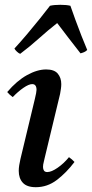

<svg xmlns="http://www.w3.org/2000/svg" viewBox="-20 -767 383 799"><path d="M267 -113Q280 -104 290 -93Q256 -48 216.5 -18Q177 12 129 12Q92 12 75 -6.5Q58 -25 58 -56Q58 -67 60 -79.5Q62 -92 65 -105L125 -355Q132 -384 132 -393Q132 -417 114 -417Q100 -417 77.5 -401.5Q55 -386 33 -363Q26 -368 20.5 -373Q15 -378 10 -384Q50 -431 92.5 -454.5Q135 -478 172 -478Q206 -478 220.5 -460.5Q235 -443 235 -417Q235 -408 233.5 -397.5Q232 -387 230 -376L166 -110Q165 -103 162 -92.5Q159 -82 159 -72Q159 -63 163 -57Q167 -51 177 -51Q194 -51 220 -69Q246 -87 267 -113ZM343 -559Q337 -553 330 -550Q323 -547 315 -545Q290 -577 264.5 -610Q239 -643 218 -671Q182 -643 143 -608Q104 -573 64 -543Q58 -545 50.5 -552Q43 -559 40 -565Q64 -591 92 -624Q120 -657 146 -689.5Q172 -722 188 -743Q205 -747 231 -747Q257 -747 273 -743Q282 -717 294 -684Q306 -651 319 -618Q332 -585 343 -559Z"/></svg>

Font: Tiro Devanagari Marathi
Style: Italic
Weight: 400
Italic angle: -11°
Designer: Devanagari: John Hudson & Fiona Ross, assisted by Paul Hanslow. Latin: John Hudson with Paul Hanslow, assisted by Kaja S
Foundry: Tiro Typeworks Ltd.
Version: Version 1.52